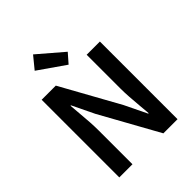

<svg xmlns="http://www.w3.org/2000/svg" viewBox="-244 -1012 1143 1143"><g transform="rotate(-45 328.0 -440.5)"><path d="M83 0V-653.8H202.1L405.8 -286.1L473.1 -147H477.1Q475.6 -166 471.2 -213.6Q466.8 -261.2 464.4 -299.3Q461.9 -337.4 461.9 -370.1V-653.8H573.2V0H454.1L250 -368.2L183.1 -506.8H179.2Q180.7 -486.3 184.8 -439.7Q189 -393.1 191.4 -356Q193.8 -318.8 193.8 -286.1V0ZM344.2 -688 175.8 -805.2 237.8 -880.9 395 -746.1Z"/></g></svg>

Font: Toshiba Sans Medium
Style: Regular
Weight: 500
Designer: Paul D. Hunt
Foundry: Toshiba Corporation
Version: Version 2.020;PS 2.0;hotconv 1.0.86;makeotf.lib2.5.63406